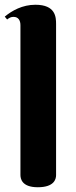

<svg xmlns="http://www.w3.org/2000/svg" viewBox="-24 -780 318 808"><path d="M212 -679C212 -708 210 -760 125 -760C70 -760 26 -735 -4 -710L6 -698C15 -705 22 -709 33 -709C54 -709 62 -693 62 -674V-44C62 -30 66 8 135 8C204 8 212 -26 212 -43Z"/></svg>

Font: Berkshire Swash
Style: Regular
Weight: 700
Designer: Astigmatic (AOETI)
Foundry: Astigmatic (AOETI)
Version: Version 1.000